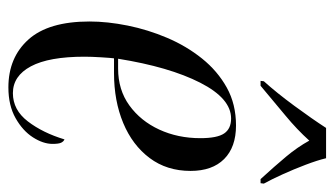

<svg xmlns="http://www.w3.org/2000/svg" viewBox="-194 -612 816 469"><g transform="rotate(90 214.5 -378.0)"><path d="M194 10Q121 10 77 -39Q33 -88 33 -188Q33 -232 43 -281.5Q53 -331 73 -378Q93 -425 123.5 -463Q154 -501 194.5 -523.5Q235 -546 287 -546Q340 -546 369 -517Q398 -488 398 -435Q398 -377 366.5 -335Q335 -293 281 -270.5Q227 -248 159 -248H123Q122 -241 120.5 -217Q119 -193 119 -176Q119 -89 142.5 -45Q166 -1 208 -1Q249 -1 277 -37.5Q305 -74 321 -127Q326 -125 329 -119Q332 -113 332 -98Q332 -75 316 -50Q300 -25 269 -7.5Q238 10 194 10ZM148 -258Q200 -258 238 -285.5Q276 -313 297 -358.5Q318 -404 318 -459Q318 -500 306.5 -517Q295 -534 270 -534Q221 -534 182.5 -458.5Q144 -383 124 -258ZM179 -614Q207 -645 239 -688.5Q271 -732 293 -766H367Q372 -745 383 -716Q394 -687 406.5 -659.5Q419 -632 429 -614L428 -606H418Q386 -641 363 -668.5Q340 -696 324 -725Q297 -695 262.5 -666.5Q228 -638 190 -606H178Z"/></g></svg>

Font: Noto Serif Display ExtraCondensed
Style: Italic
Weight: 400
Width: 2
Italic angle: -12°
Designer: Monotype Design Team
Foundry: Monotype Imaging Inc.
Version: Version 2.009